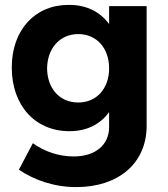

<svg xmlns="http://www.w3.org/2000/svg" viewBox="-20 -563 685 783"><path d="M425 -538V-465C388 -515 332 -544 259 -543C122 -543 28 -440 28 -288C28 -132 124 -28 263 -28C334 -28 389 -56 425 -106V-45C425 28 369 75 281 75C220 75 163 56 114 21L57 129C119 171 200 200 291 200C463 200 578 103 578 -50V-538ZM299 -145C223 -145 173 -202 172 -284C173 -366 224 -424 299 -424C374 -424 425 -367 425 -284C425 -202 374 -145 299 -145Z"/></svg>

Font: Juman SemiBold
Style: Regular
Weight: 600
Designer: Bandar Raffah (Arabic) Julieta Ulanovsky (Latin)
Foundry: Caramella
Version: Version 5.022;PS 005.022;hotconv 1.0.88;makeotf.lib2.5.64775